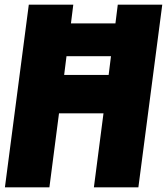

<svg xmlns="http://www.w3.org/2000/svg" viewBox="-20 -800 713 820"><path d="M673 -780 571 0H381L422 -316H232L191 0H1L103 -780H293L283 -700H473L483 -780ZM444 -480 454 -560H264L254 -480Z"/></svg>

Font: Tanohe Sans Black
Style: Italic
Weight: 900
Designer: Village Type and Design LLC & Cristiano Sobral
Foundry: Cooper Hewitt Smithsonian Design Museum
Version: Version 1.00;January 12, 2020;FontCreator 12.0.0.2547 64-bit